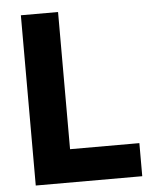

<svg xmlns="http://www.w3.org/2000/svg" viewBox="-51 -749 638 792"><g transform="rotate(-5 267.5 -352.5)"><path d="M65 0V-705H219V-42L116 -137H506V0Z"/></g></svg>

Font: TikTok Sans 24pt
Style: Bold
Weight: 700
Version: Version 4.000